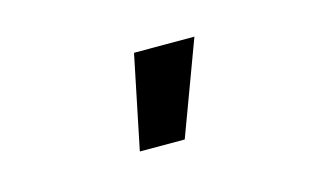

<svg xmlns="http://www.w3.org/2000/svg" viewBox="-39 -842 577 347"><g transform="rotate(-15 250.0 -668.5)"><path d="M225 -756H338L273 -581H189Z"/></g></svg>

Font: D2Coding
Style: Bold
Weight: 700
Monospace: yes
Designer: Yong-Rak Park; Jeong-Hwan Yoon; Sang-Min Lee;
Foundry: NHN Corporation
Version: Version 1.3.2; Build 20180524